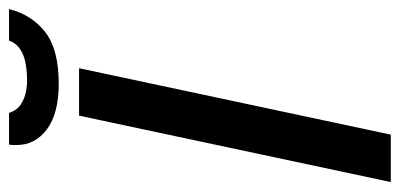

<svg xmlns="http://www.w3.org/2000/svg" viewBox="-250 -635 885 425"><g transform="rotate(-90 192.5 -422.5)"><path d="M2 0 149 -690H254L107 0ZM220 -735Q154 -735 119 -761Q84 -787 84 -828Q84 -832 84 -836Q84 -840 85 -845H155Q161 -827 174.5 -818.5Q188 -810 202.5 -807.5Q217 -805 223 -805Q266 -805 287.5 -815.5Q309 -826 315 -845H385Q372 -794 333.5 -764.5Q295 -735 220 -735Z"/></g></svg>

Font: Radio Canada Big
Style: Italic
Weight: 400
Italic angle: -12°
Designer: Étienne Aubert Bonn
Foundry: Coppers and Brasses
Version: Version 1.001